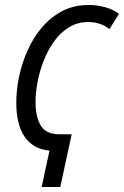

<svg xmlns="http://www.w3.org/2000/svg" viewBox="-20 -745 494 765"><path d="M146 0 177.2 -145Q143.1 -147.9 118.2 -162.6Q93.3 -177.2 76.9 -201.9Q60.5 -226.6 52.7 -260.5Q44.9 -294.4 44.9 -336.4Q44.9 -387.2 56.4 -441.4Q67.9 -495.6 90.8 -546.1Q113.8 -596.7 148.4 -637.2Q183.1 -677.7 229.2 -701.4Q275.4 -725.1 333 -725.1Q367.2 -725.1 399.4 -716.1Q431.6 -707 454.1 -689.9L416 -628.9Q399.4 -643.1 377.2 -650.1Q355 -657.2 332 -657.2Q288.6 -657.2 254.4 -636Q220.2 -614.7 195.3 -579.8Q170.4 -544.9 154.1 -502.9Q137.7 -460.9 129.6 -418Q121.6 -375 121.6 -338.9Q121.6 -279.8 142.3 -244.9Q163.1 -210 216.8 -210H265.6L220.2 0Z"/></svg>

Font: Open Sans Condensed
Style: Italic
Weight: 400
Width: 3
Italic angle: -12°
Designer: Monotype Design Team
Foundry: Monotype Imaging Inc.
Version: Version 3.000